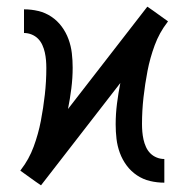

<svg xmlns="http://www.w3.org/2000/svg" viewBox="-20 -548 565 576"><path d="M103 8 87 -3 41 -36 43 -39Q67 -70 81 -108Q95 -146 102.5 -185Q110 -224 114.5 -264Q119 -304 119 -344Q119 -356 118 -367.5Q117 -379 114.5 -390.5Q112 -402 107 -413Q102 -424 94 -432Q86 -440 75 -444.5Q64 -449 52 -449V-520Q74 -520 95 -515Q116 -510 134 -498Q152 -486 165 -468.5Q178 -451 185.5 -430.5Q193 -410 195.5 -388.5Q198 -367 198 -345Q198 -314 194 -282.5Q190 -251 184 -221L422 -528L438 -517L484 -484L482 -481Q458 -450 444 -412Q430 -374 422.5 -335Q415 -296 410.5 -256Q406 -216 406 -176Q406 -164 407 -152.5Q408 -141 410.5 -129.5Q413 -118 418 -107Q423 -96 431 -88Q439 -80 450 -75.5Q461 -71 473 -71V0Q451 0 430 -5Q409 -10 391 -22Q373 -34 360 -51.5Q347 -69 339.5 -89.5Q332 -110 329.5 -131.5Q327 -153 327 -175Q327 -206 331 -237.5Q335 -269 341 -299Z"/></svg>

Font: Iosevka Pride
Style: Regular
Weight: 400
Monospace: yes
Designer: Belleve Invis
Foundry: Belleve Invis
Version: Version 30.3.1; ttfautohint (v1.8.4)